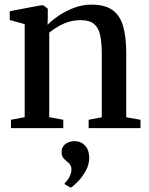

<svg xmlns="http://www.w3.org/2000/svg" viewBox="-20 -566 656 848"><path d="M89 -48.5V-459.5L23 -477.5V-516.5L160 -542.5H172L191 -527.5V-487L190 -456.5Q210 -477 240.5 -497.5Q271 -518 307.8 -531.8Q344.5 -545.5 383.5 -545.5Q443 -545.5 476.5 -521.8Q510 -498 523.8 -450.5Q537.5 -403 537.5 -331V-48L600.5 -37V0H371.5V-37L429.5 -48V-329.5Q429.5 -378 422.2 -411Q415 -444 395 -460.5Q375 -477 336.5 -477Q308.5 -477 283.8 -469.5Q259 -462 237.2 -449.2Q215.5 -436.5 197.5 -422V-48.5L259.5 -37V0H28.5V-37ZM374 130.5Q374 161 359 188Q344 215 325 234.8Q306 254.5 293 262.5H291.5L266 247.5L265.5 242.5Q279 232 287.2 214.2Q295.5 196.5 295.5 184Q295.5 170.5 290 161.8Q284.5 153 273.5 145.5Q265 139 258.5 130Q252 121 252 106Q252 89 260.8 78.2Q269.5 67.5 282.2 62.5Q295 57.5 306 57.5H309Q338 57.5 356 77.2Q374 97 374 130.5Z"/></svg>

Font: Merriweather 72pt Medium
Style: Regular
Weight: 500
Version: Version 2.100